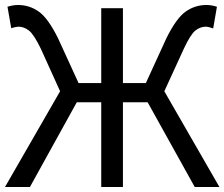

<svg xmlns="http://www.w3.org/2000/svg" viewBox="-21 -744 900 770"><path d="M859 6H760L571 -334H472V6H385V-334H287L99 6H-1L220 -378L143 -548Q115 -606 95 -621.5Q75 -637 53 -637Q44 -637 24 -631L9 -717Q32 -724 51 -724Q97 -724 134.5 -697.5Q172 -671 212 -590L294 -411H385V-711H472V-411H564L646 -590Q686 -671 723.5 -697.5Q761 -724 807 -724Q827 -724 849 -717L834 -630Q814 -637 805 -637Q782 -637 762.5 -621.5Q743 -606 716 -548L638 -378Z"/></svg>

Font: LXGW 975 Gothic SC
Style: Regular
Weight: 400
Version: Version 2.01;February 25, 2021